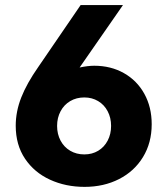

<svg xmlns="http://www.w3.org/2000/svg" viewBox="-20 -727 660 757"><path d="M130.9 -462.9 297.9 -707H464.8L293.9 -460.9Q326.7 -467.8 351.6 -467.8Q417 -467.8 468.5 -438.7Q520 -409.7 549.1 -357.2Q578.1 -304.7 578.1 -237.3Q578.1 -164.1 543.9 -107.9Q509.8 -51.8 449.5 -21Q389.2 9.8 313.5 9.8Q238.8 9.8 177 -18.6Q115.2 -46.9 78.6 -101.3Q42 -155.8 42 -231.4Q42 -287.1 63.7 -342.5Q85.4 -397.9 130.9 -462.9ZM312.5 -118.2Q343.3 -118.2 367.2 -132.6Q391.1 -147 404.5 -172.6Q418 -198.2 418 -230.5Q418 -262.7 404.5 -288.3Q391.1 -314 366.9 -328.4Q342.8 -342.8 312.5 -342.8Q281.2 -342.8 256.8 -328.4Q232.4 -314 218.8 -288.3Q205.1 -262.7 205.1 -230.5Q205.1 -198.2 218.8 -172.6Q232.4 -147 256.8 -132.6Q281.2 -118.2 312.5 -118.2Z"/></svg>

Font: WEMIX Pretendard ExtraBold
Style: Regular
Weight: 800
Designer: Base glyphs from Inter by Rasmus Andersson; Hangeul glyphs from Noto Sans CJK(Source Han Sans) by Jang Soo-young and Kan
Foundry: Kil Hyung-jin
Version: Version 1.000